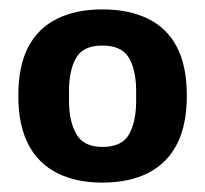

<svg xmlns="http://www.w3.org/2000/svg" viewBox="-20 -718 436 409"><path d="M198 -329Q142 -329 101.5 -349.5Q61 -370 40 -411Q19 -452 19 -514Q19 -577 40 -617.5Q61 -658 101.5 -678Q142 -698 198 -698Q255 -698 295.5 -678Q336 -658 357 -617.5Q378 -577 378 -514Q378 -452 357 -411Q336 -370 295.5 -349.5Q255 -329 198 -329ZM198 -405Q240 -405 255 -432Q270 -459 270 -503V-524Q270 -569 254.5 -595Q239 -621 198 -621Q157 -621 142 -594.5Q127 -568 127 -524V-503Q127 -460 142.5 -432.5Q158 -405 198 -405Z"/></svg>

Font: Archivo SemiBold ExtraBold
Style: Regular
Weight: 800
Version: Version 2.001